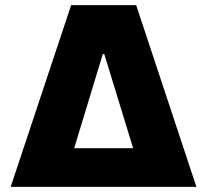

<svg xmlns="http://www.w3.org/2000/svg" viewBox="-20 -727 807 747"><path d="M21.5 0H744.1L509.8 -707H256.8ZM268.6 -150.4 379.9 -516.6H385.7L498 -150.4Z"/></svg>

Font: Pretendard Black
Style: Regular
Weight: 900
Designer: Base glyphs from Inter by Rasmus Andersson; Hangeul glyphs from Noto Sans CJK(Source Han Sans) by Jang Soo-young and Kan
Foundry: Kil Hyung-jin
Version: Version 1.309;Glyphs 3.2 (3225)